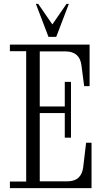

<svg xmlns="http://www.w3.org/2000/svg" viewBox="-20 -970 540 990"><path d="M31 0V-34H115V-706H31V-740H442V-526H414L400 -633Q391 -705 317 -705H185V-421H314V-548H346V-260H314V-387H185V-35H327Q400 -35 409 -108L424 -234H452V0ZM230 -780 165 -950H177L250 -844L323 -950H335L270 -780Z"/></svg>

Font: Xanh Mono
Style: Regular
Weight: 400
Monospace: yes
Designer: Lam Bao, Duy Dao
Foundry: Yellow Type Foundry
Version: Version 3.101; ttfautohint (v1.8.3)